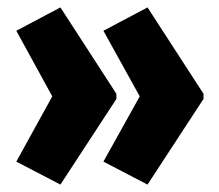

<svg xmlns="http://www.w3.org/2000/svg" viewBox="-20 -540 590 518"><path d="M294 -287 143 -520 24 -457 121 -280 24 -104 143 -42 294 -273ZM529 -287 378 -520 259 -457 357 -280 259 -104 378 -42 529 -273Z"/></svg>

Font: Noto Sans Display Condensed Black
Style: Regular
Weight: 900
Width: 3
Designer: Monotype Design team
Foundry: Monotype Imaging Inc.
Version: 1.000